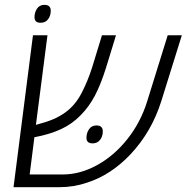

<svg xmlns="http://www.w3.org/2000/svg" viewBox="-20 -776 774 796"><path d="M36.1 0 116.7 -629.9H176.8L128.9 -258.3Q171.4 -269.5 198.5 -280.8Q225.6 -292 251 -310.1Q291.5 -339.4 317.4 -388.7Q343.3 -438 361.8 -496.1L402.8 -629.9H460.9L419.9 -496.1Q398.4 -427.2 373.8 -380.1Q349.1 -333 314 -297.9Q278.8 -261.7 232.9 -240.5Q187 -219.2 122.6 -207L103 -52.7H240.2Q312 -52.7 382.3 -91.3Q452.6 -129.9 506.8 -197.8Q563.5 -268.6 590.8 -357.9L675.3 -629.9H733.9L648.9 -357.4Q608.9 -229.5 520.5 -135.7Q482.4 -95.2 437.5 -65.4Q392.6 -35.6 341.8 -19Q286.1 0 227.1 0ZM363.8 -181.6Q338.4 -181.6 338.4 -204.6Q338.4 -224.6 349.1 -240.2Q359.9 -255.9 379.9 -255.9Q406.2 -255.9 406.2 -231.4Q406.2 -210.9 395 -196.3Q383.8 -181.6 363.8 -181.6ZM148.4 -681.6Q123 -681.6 123 -704.6Q123 -724.6 133.5 -740.2Q144 -755.9 164.1 -755.9Q190.4 -755.9 190.4 -731.4Q190.4 -710.9 179.4 -696.3Q168.5 -681.6 148.4 -681.6Z"/></svg>

Font: Open Sans Light
Style: Italic
Weight: 300
Italic angle: -12°
Designer: Monotype Design Team
Foundry: Monotype Imaging Inc.
Version: Version 3.003; ttfautohint (v1.8.4)